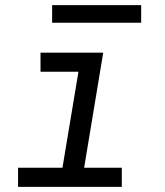

<svg xmlns="http://www.w3.org/2000/svg" viewBox="-20 -724 640 744"><path d="M50 0V-74H222L284 -446H137V-520H380L306 -74H452V0ZM182 -636V-704H527V-636Z"/></svg>

Font: Iosevka SS04 Extended
Style: Italic
Weight: 400
Width: 7
Italic angle: -9°
Monospace: yes
Designer: Belleve Invis
Foundry: Belleve Invis
Version: Version 19.0.0; ttfautohint (v1.8.4)